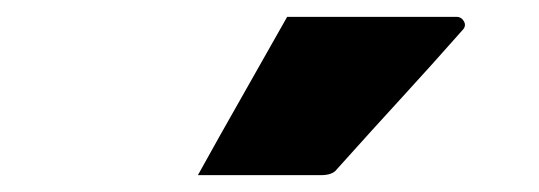

<svg xmlns="http://www.w3.org/2000/svg" viewBox="-20 -825 640 228"><path d="M321 -805H522Q528 -805 531 -799.5Q534 -794 529 -789Q491 -746 457.5 -709.5Q424 -673 380 -624Q375 -617 361 -617H215Q241 -664 267.5 -710.5Q294 -757 321 -805Z"/></svg>

Font: Recursive Sn Lnr St Blk
Style: Regular
Weight: 900
Version: Version 1.079;hotconv 1.0.112;makeotfexe 2.5.65598; ttfautoh